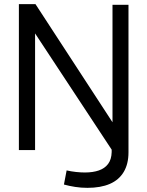

<svg xmlns="http://www.w3.org/2000/svg" viewBox="-20 -723 710 925"><path d="M71 0V-703H151L522 -134V-700H599V11Q599 67 576 105.5Q553 144 509 163Q465 182 401 182Q371 182 342 177.5Q313 173 288 166L301 98Q323 103 346 105.5Q369 108 389 108Q428 108 456.5 98Q485 88 501 66.5Q517 45 518 10V-2L149 -562V0Z"/></svg>

Font: Georama ExtraCondensed Thin
Style: Regular
Weight: 400
Version: Version 1.001